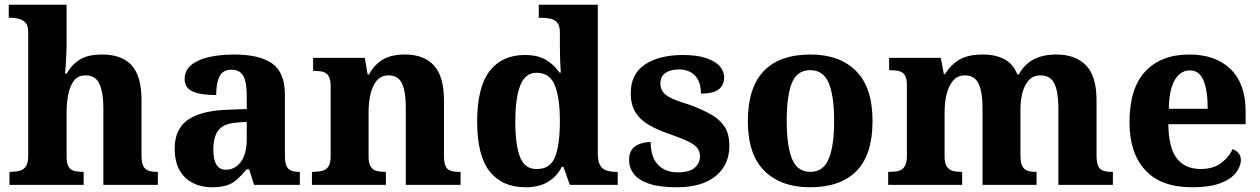

<svg xmlns="http://www.w3.org/2000/svg" viewBox="-20 -780 5317 810"><path d="M20 0V-55H24Q45 -55 62.5 -59.5Q80 -64 89.5 -78.5Q99 -93 99 -123V-645Q99 -673 87 -685Q75 -697 58.5 -701Q42 -705 29 -705H17V-760H261V-596Q261 -571 259.5 -546.5Q258 -522 257 -501.5Q256 -481 254 -470H262Q282 -507 316.5 -528.5Q351 -550 411 -550Q494 -550 535.5 -504.5Q577 -459 577 -357V-126Q577 -94 584.5 -79.5Q592 -65 606.5 -60Q621 -55 642 -55H646V0H416V-326Q416 -390 399.5 -426Q383 -462 341 -462Q309 -462 292 -439.5Q275 -417 268 -382Q261 -347 261 -308V-119Q261 -92 268.5 -78Q276 -64 291.5 -59.5Q307 -55 329 -55H333V0Z M873 10Q829 10 793.5 -8Q758 -26 737.5 -62Q717 -98 717 -154Q717 -235 772 -274Q827 -313 940 -317L1021 -320V-373Q1021 -410 1015.5 -435Q1010 -460 996 -473Q982 -486 956 -486Q920 -486 906 -457.5Q892 -429 892 -379Q825 -379 792 -394.5Q759 -410 759 -446Q759 -483 787 -506Q815 -529 862.5 -539.5Q910 -550 968 -550Q1075 -550 1128.5 -512Q1182 -474 1182 -380V-125Q1182 -97 1187.5 -82.5Q1193 -68 1206 -61.5Q1219 -55 1242 -55H1245V0H1052L1031 -66H1021Q999 -40 979.5 -22.5Q960 -5 935 2.5Q910 10 873 10ZM933 -64Q960 -64 980 -80Q1000 -96 1010.5 -124.5Q1021 -153 1021 -190V-266L979 -263Q941 -260 920 -247Q899 -234 889.5 -209.5Q880 -185 880 -150Q880 -107 893 -85.5Q906 -64 933 -64Z M1296 0V-55H1300Q1323 -55 1340 -59.5Q1357 -64 1366 -78.5Q1375 -93 1375 -123V-417Q1375 -444 1366.5 -458.5Q1358 -473 1342.5 -477Q1327 -481 1305 -481H1301V-536H1519L1531 -466H1537Q1559 -507 1594.5 -528.5Q1630 -550 1689 -550Q1768 -550 1810.5 -504Q1853 -458 1853 -356V-126Q1853 -94 1859.5 -79.5Q1866 -65 1880.5 -60Q1895 -55 1917 -55H1923V0H1692V-327Q1692 -391 1676.5 -426.5Q1661 -462 1619 -462Q1588 -462 1569.5 -440Q1551 -418 1543 -383Q1535 -348 1535 -308V-119Q1535 -92 1543.5 -78Q1552 -64 1567 -59.5Q1582 -55 1604 -55H1608V0Z M2197 10Q2099 10 2046 -56.5Q1993 -123 1993 -267Q1993 -412 2045.5 -480Q2098 -548 2194 -548Q2250 -548 2284 -527Q2318 -506 2340 -474H2346Q2344 -497 2343 -528.5Q2342 -560 2342 -587V-644Q2342 -672 2330.5 -685Q2319 -698 2301 -701.5Q2283 -705 2262 -705H2253V-760H2502V-131Q2502 -101 2511 -84Q2520 -67 2538 -61Q2556 -55 2579 -55H2586V0H2384L2357 -76H2350Q2329 -35 2291.5 -12.5Q2254 10 2197 10ZM2244 -67Q2300 -66 2321 -116.5Q2342 -167 2342 -269Q2342 -366 2321 -419.5Q2300 -473 2243 -473Q2196 -473 2175 -420Q2154 -367 2154 -268Q2154 -166 2174.5 -116Q2195 -66 2244 -67Z M2836 10Q2762 10 2718 -5Q2674 -20 2654 -46Q2634 -72 2634 -104.6Q2634 -134.9 2647 -150.9Q2660 -167 2682 -174Q2704 -181 2725 -181Q2725 -118 2755.5 -85.5Q2786 -53 2839 -53Q2889 -53 2911 -72.5Q2933 -92 2933 -120.6Q2933 -141.6 2921 -156.3Q2909 -171 2883 -183.5Q2857 -196 2812 -212Q2755 -231 2717.5 -253Q2680 -275 2660.5 -306.6Q2641 -338.3 2641 -387Q2641 -468 2701.2 -508Q2761.5 -548 2861 -548Q2922.8 -548 2961.9 -534Q3001 -520 3018 -499Q3035 -478 3035 -454Q3035 -420.4 3011.5 -402.7Q2988 -385 2937 -385Q2937 -435 2912.2 -461Q2887.4 -487 2844.8 -487Q2808 -487 2787 -472Q2766 -457 2766 -429Q2766 -406.9 2777 -391.9Q2788 -377 2815 -364.5Q2842 -352 2889 -338Q2941 -319 2979 -297.5Q3017 -276 3037 -245.2Q3057 -214.4 3057 -165Q3057 -84 2999 -37Q2941 10 2836 10Z M3396.9 10Q3275 10 3205 -59Q3135 -128 3135 -269Q3135 -410 3202 -480Q3269 -550 3399 -550Q3522 -550 3591.5 -480.5Q3661 -411 3661 -269.5Q3661 -128 3593.8 -59Q3526.5 10 3396.9 10ZM3399 -55Q3453 -55 3476 -109.5Q3499 -164 3499 -269Q3499 -376.5 3476 -430.3Q3453 -484 3398 -484Q3343 -484 3321 -430.8Q3299 -377.5 3299 -269Q3299 -165 3321.3 -110Q3343.6 -55 3399 -55Z M3727 0V-55H3734Q3757 -55 3772.5 -59.5Q3788 -64 3797 -78.7Q3806 -93.5 3806 -123V-421.3Q3806 -448.2 3797.5 -462.1Q3789 -476 3772.5 -480Q3756 -484 3733 -484H3731V-536H3949L3962 -467H3966.7Q3991 -507 4027.6 -528.5Q4064.2 -550 4127 -550Q4180 -550 4217.5 -530Q4255 -510 4271.9 -466H4278Q4301 -508 4340 -529Q4379 -550 4437 -550Q4517 -550 4561.5 -504.5Q4606 -459 4606 -357V-126Q4606 -94 4613 -79.5Q4620 -65 4634 -60Q4648 -55 4671.4 -55H4675V0H4445V-327Q4445 -390.9 4428.6 -426.5Q4412.1 -462 4369.6 -462Q4339 -462 4320.6 -441.9Q4302.1 -421.9 4293.6 -389.4Q4285 -357 4285 -319.3V-126.3Q4285 -94 4292.5 -79.5Q4300 -65 4314 -60Q4328 -55 4350 -55H4353V0H4125V-327Q4125 -390.9 4108.6 -426.5Q4092.1 -462 4050.6 -462Q4019 -462 4000.5 -439.5Q3982 -417 3973.5 -382.5Q3965 -348.1 3965 -308V-119.1Q3965 -92.1 3974 -78Q3983 -64 3998.5 -59.5Q4014 -55 4036 -55H4039V0Z M5009 10Q4878 10 4811.5 -62.2Q4745 -134.5 4745 -264Q4745 -407 4811.5 -478.5Q4878 -550 4997.3 -550Q5108 -550 5171.5 -488.5Q5235 -427 5235 -309V-256H4909Q4910 -157 4944.5 -112Q4979 -67 5045.7 -67Q5097 -67 5130.5 -91.4Q5164 -115.8 5180 -151Q5194 -146 5204.5 -134.5Q5215 -122.9 5215 -105Q5215 -79 5194.2 -51.5Q5173.3 -24 5128.1 -7Q5083 10 5009 10ZM5075 -321Q5075 -397.5 5057.5 -440.2Q5040 -483 5000 -483Q4959 -483 4935.5 -441.5Q4912 -400 4911 -321Z"/></svg>

Font: Noto Serif Hentaigana EL
Style: Regular
Weight: 400
Designer: Kazuhiro Yamada
Foundry: nipponia
Version: Version 1.000